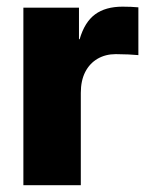

<svg xmlns="http://www.w3.org/2000/svg" viewBox="-20 -545 439 565"><path d="M48.8 0V-522.5H212.4V-429.7H214.4Q229 -480 259.8 -502.7Q290.5 -525.4 340.8 -525.4Q354 -525.4 365.5 -524.9Q377 -524.4 387.2 -523.4V-382.8Q377.4 -383.8 357.9 -384.8Q338.4 -385.7 320.8 -385.7Q290.5 -385.7 267.1 -372.1Q243.7 -358.4 230.7 -333Q217.8 -307.6 217.8 -271.5V0Z"/></svg>

Font: Inter 28pt ExtraBold
Style: Regular
Weight: 800
Designer: Rasmus Andersson
Foundry: rsms
Version: Version 4.001;git-66647c0bb